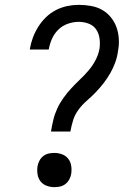

<svg xmlns="http://www.w3.org/2000/svg" viewBox="-20 -763 540 791"><path d="M190 -221Q194 -245 199.5 -268.5Q205 -292 215.5 -315Q226 -338 241 -359Q256 -380 273.5 -399Q291 -418 310 -436Q329 -454 345.5 -473.5Q362 -493 374 -516Q386 -539 390 -563Q393 -584 390 -605Q387 -626 376 -642Q365 -658 345.5 -665.5Q326 -673 304 -673Q283 -673 260.5 -665.5Q238 -658 221 -641.5Q204 -625 194.5 -604Q185 -583 181 -560Q181 -560 181 -560Q181 -560 181 -559H103Q103 -560 103 -560.5Q103 -561 103 -561Q107 -585 115.5 -608Q124 -631 137.5 -652.5Q151 -674 169.5 -692Q188 -710 210.5 -721.5Q233 -733 257 -738Q281 -743 304 -743Q330 -743 355 -738.5Q380 -734 400.5 -722.5Q421 -711 436.5 -692Q452 -673 460 -650.5Q468 -628 469.5 -602.5Q471 -577 466 -552Q463 -528 454.5 -505Q446 -482 434 -461Q422 -440 406.5 -420Q391 -400 373.5 -382Q356 -364 337 -347.5Q318 -331 303 -310.5Q288 -290 281 -267Q274 -244 270 -221ZM204 8Q187 8 171.5 2Q156 -4 146.5 -16.5Q137 -29 134.5 -46Q132 -63 135 -80Q137 -91 143 -102Q149 -113 159 -120.5Q169 -128 180.5 -130.5Q192 -133 204 -133Q221 -133 236.5 -127Q252 -121 261.5 -108.5Q271 -96 273.5 -79Q276 -62 273 -45Q271 -34 265 -23Q259 -12 249 -4.5Q239 3 227.5 5.5Q216 8 204 8Z"/></svg>

Font: Iosevka Gothic
Style: Italic
Weight: 400
Italic angle: -9°
Monospace: yes
Designer: Belleve Invis
Foundry: Belleve Invis
Version: Version 15.5.1; ttfautohint (v1.8.4)